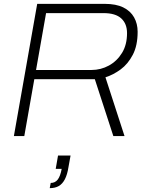

<svg xmlns="http://www.w3.org/2000/svg" viewBox="-20 -706 779 996"><path d="M52 0 173 -686H523Q582 -686 619.5 -667.5Q657 -649 675.5 -616Q694 -583 694 -541Q694 -470 669 -422Q644 -374 606 -346Q568 -318 527 -305L626 0H568L472 -295H158L106 0ZM167 -343H455Q503 -343 545 -366Q587 -389 613 -431.5Q639 -474 639 -534Q639 -583 609 -610.5Q579 -638 517 -638H219ZM238 270 243 243Q266 243 279.5 225.5Q293 208 300 170H269L281 101H346L335 162Q329 200 316.5 224Q304 248 285 259Q266 270 238 270Z"/></svg>

Font: Archivo SemiBold Thin
Style: Italic
Weight: 250
Italic angle: -10°
Version: Version 2.001